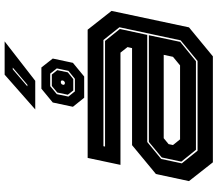

<svg xmlns="http://www.w3.org/2000/svg" viewBox="-75 -863 938 828"><g transform="rotate(-90 394.0 -449.0)"><path d="M108 0 27 -103 57.5 -245.5 182 -348.5H600.5L605 -368L581 -398.5H97L127 -540H680L761 -437L690 -103L565 0ZM158 -66H545L634 -139L690.5 -403L635.5 -472H177.5L176 -465H631.5L683 -401L657.5 -283H195.5L122.5 -223L103.5 -134ZM162 -73 111 -136 129 -220.5 196 -276H656L627.5 -141L544 -73ZM207 -141.5H526L563 -172L571.5 -212H212L186.5 -191L182.5 -172ZM386.5 -555 347.5 -603.5 366 -690.5 425.5 -739.5H517L555.5 -690.5L537 -603.5L478 -555ZM414 -595H468L502.5 -623L513 -673L490.5 -701.5H436.5L402 -673L391.5 -623ZM418 -602 399.5 -625.5 409 -671 437.5 -694.5H486.5L505.5 -671L496 -625.5L467 -602ZM445.5 -638.5H454L459.5 -643.5L461.5 -651L458 -655.5H449.5L444 -651L442 -643.5ZM336 -766 486 -898H629.5L459.5 -766ZM435.5 -800H442.5L516.5 -863H509Z"/></g></svg>

Font: Tourney Expanded ExtraBold
Style: Italic
Weight: 800
Width: 7
Italic angle: -12°
Designer: Tyler Finck
Foundry: Etcetera Type Co
Version: Version 1.010; ttfautohint (v1.8.3)